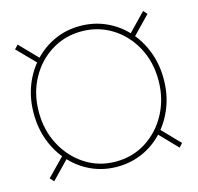

<svg xmlns="http://www.w3.org/2000/svg" viewBox="-93 -701 831 807"><g transform="rotate(-15 323.0 -297.0)"><path d="M321.3 9.8Q261.7 9.8 210.4 -13.4Q159.2 -36.6 120.6 -78.4Q82 -120.1 60.5 -176Q39.1 -231.9 39.1 -296.9Q39.1 -361.8 60.5 -417.5Q82 -473.1 120.6 -514.6Q159.2 -556.2 210.4 -579.3Q261.7 -602.5 321.3 -602.5Q381.3 -602.5 433.1 -579.3Q484.9 -556.2 523.2 -514.6Q561.5 -473.1 583 -417.5Q604.5 -361.8 604.5 -296.9Q604.5 -231.9 583 -176Q561.5 -120.1 523.2 -78.4Q484.9 -36.6 433.1 -13.4Q381.3 9.8 321.3 9.8ZM321.3 -12.7Q395 -12.7 453.9 -50.3Q512.7 -87.9 547.1 -152.3Q581.5 -216.8 582 -296.9Q582 -377.4 547.4 -441.4Q512.7 -505.4 453.6 -542.2Q394.5 -579.1 321.3 -579.1Q249 -579.1 189.9 -542.2Q130.9 -505.4 96.2 -441.4Q61.5 -377.4 61.5 -296.9Q61.5 -216.8 96.2 -152.3Q130.9 -87.9 189.7 -50.3Q248.5 -12.7 321.3 -12.7ZM524.4 -490.2 509.8 -506.8 594.7 -594.7 609.4 -578.1ZM594.7 0 509.8 -87.9 524.4 -104.5 609.4 -16.6ZM48.8 0 33.2 -16.6 119.1 -104.5 133.8 -87.9ZM119.1 -490.2 33.2 -578.1 48.8 -594.7 133.8 -506.8Z"/></g></svg>

Font: Inter 24pt Thin
Style: Regular
Weight: 250
Designer: Rasmus Andersson
Foundry: rsms
Version: Version 4.001;git-66647c0bb